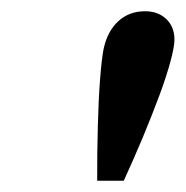

<svg xmlns="http://www.w3.org/2000/svg" viewBox="-20 -767 327 338"><path d="M197.9 -448.8H151.1Q150.9 -497.3 152.2 -544.4Q153.4 -591.5 156.2 -628Q159.1 -664.6 162.4 -681Q169.3 -712.4 188.4 -729.8Q207.4 -747.2 235.4 -747.2Q258.2 -747.2 272.6 -733.6Q287.1 -719.9 287.1 -697.2Q287.1 -685 280.2 -659.2Q273.3 -633.4 260.7 -599.3Q248 -565.2 232 -526.6Q215.9 -488.1 197.9 -448.8Z"/></svg>

Font: Wix Madefor Text
Style: Italic
Weight: 400
Italic angle: -12°
Designer: Dalton Maag Ltd
Foundry: Dalton Maag Ltd
Version: Version 3.100